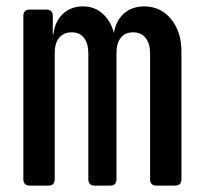

<svg xmlns="http://www.w3.org/2000/svg" viewBox="-20 -580 640 600"><path d="M73 0Q53 0 53 -20V-530Q53 -550 73 -550H125Q145 -550 145 -530V-473H147Q151 -512 176 -536Q201 -560 239 -560Q275 -560 300.5 -537.5Q326 -515 336 -477Q342 -515 367 -537.5Q392 -560 431 -560Q482 -560 514.5 -520.5Q547 -481 547 -419V-20Q547 0 527 0H469Q449 0 449 -20V-414Q449 -444 435 -461.5Q421 -479 396 -479Q371 -479 357.5 -462Q344 -445 344 -415V-20Q344 0 324 0H276Q256 0 256 -20V-414Q256 -444 242.5 -461.5Q229 -479 204 -479Q179 -479 165 -462Q151 -445 151 -415V-20Q151 0 131 0Z"/></svg>

Font: Pitagon Sans Mono SemiBold
Style: Regular
Weight: 600
Monospace: yes
Designer: Travis Tran
Foundry: Pitagon
Version: Version 1.001; ttfautohint (v1.8.4.7-5d5b);gftools[0.9.26]